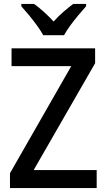

<svg xmlns="http://www.w3.org/2000/svg" viewBox="-20 -961 543 981"><path d="M474 0H31V-76L344 -623H39V-714H466V-638L152 -92H474ZM201 -781Q189 -803 169.5 -830Q150 -857 128.5 -883Q107 -909 89 -929V-941H154Q178 -924 204 -900.5Q230 -877 254 -851Q279 -879 304 -900.5Q329 -922 354 -941H420V-929Q403 -910 381 -884Q359 -858 339 -830.5Q319 -803 307 -781Z"/></svg>

Font: Noto Sans Thai SemCond Med
Style: Regular
Weight: 500
Width: 4
Designer: Monotype Design Team
Foundry: Monotype Imaging Inc.
Version: Version 2.002; ttfautohint (v1.8.4.7-5d5b)